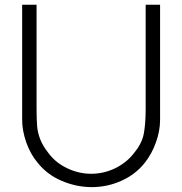

<svg xmlns="http://www.w3.org/2000/svg" viewBox="-20 -770 765 806"><path d="M652 -266.5Q652 -220.5 634.5 -172Q617 -123.5 588.5 -87.5Q550 -38.5 490.5 -11.5Q431 15.5 365.5 15.5Q300.5 15.5 238.5 -11Q177.5 -37 137.5 -87.5Q108.5 -121.5 90.5 -171.5Q73 -221.5 73 -266.5V-750H133.5V-312.5Q133.5 -288.5 134.2 -270.2Q135 -252 136 -238.5Q138.5 -211.5 149.5 -183.8Q160.5 -156 184.5 -126Q215 -85.5 263.5 -63Q311.5 -40.5 362.5 -40.5Q388.5 -40.5 413.8 -46.2Q439 -52 462 -63Q485 -74 505.2 -89.8Q525.5 -105.5 541.5 -126Q574.5 -165.5 583 -205.5Q587 -225.5 589.2 -252Q591.5 -278.5 591.5 -312.5V-750H652Z"/></svg>

Font: Russisch Sans Light
Style: Regular
Weight: 300
Designer: Michael Sharanda (font) & Cristiano Sobral (main changes)
Foundry: Michael Sharanda
Version: Version 2.00;September 8, 2020;FontCreator 13.0.0.2681 64-bi